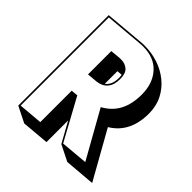

<svg xmlns="http://www.w3.org/2000/svg" viewBox="-220 -928 1141 1141"><g transform="rotate(45 350.0 -357.5)"><path d="M407 -10 336 -138V44L164 59L64 9V-751L315 -773Q323 -774 330.5 -774Q338 -774 345 -774Q403 -774 457 -756Q511 -738 554 -703Q597 -668 622 -618.5Q647 -569 647 -506Q647 -347 531 -277L700 24L507 40ZM417 -331Q479 -365 508 -421Q537 -477 537 -556Q537 -649 485.5 -706.5Q434 -764 341 -764Q335 -764 329 -764Q323 -764 316 -763L74 -742V-1L226 -14V-278L269 -282L412 -20L583 -35ZM226 -611 292 -617H303Q336 -617 358.5 -597.5Q381 -578 381 -530Q381 -480 357 -452.5Q333 -425 292 -421L226 -415ZM336 -446Q371 -471 371 -530Q371 -537 370.5 -543Q370 -549 369 -555L336 -552Z"/></g></svg>

Font: Rampart One
Style: Regular
Weight: 400
Designer: Fontworks Inc.
Foundry: Fontworks Inc.
Version: Version 1.100